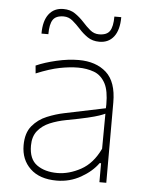

<svg xmlns="http://www.w3.org/2000/svg" viewBox="-52 -755 620 807"><g transform="rotate(5 258.0 -351.5)"><path d="M217 9Q145 9 105.5 -28.8Q66 -66.5 66 -127Q66 -179 91 -209Q116 -239 152.8 -254Q189.5 -269 224 -276L397 -312Q397.5 -320.5 397.5 -328.5Q397.5 -385.5 382 -415.5Q364 -449.5 333.2 -460.8Q302.5 -472 266 -472Q231.5 -472 189.2 -463.8Q147 -455.5 90 -432L87 -465Q123 -481 172.5 -492.5Q222 -504 266 -504Q339 -504 382.5 -465Q426 -426 426 -339V0H397V-80H391Q365.5 -44 318.8 -17.5Q272 9 217 9ZM217 -23Q266 -23 316 -50.2Q366 -77.5 396 -141L397 -289Q387.5 -284.5 371.5 -279Q355.5 -273.5 324 -266Q292.5 -258.5 236 -248Q198.5 -241 167 -227.8Q135.5 -214.5 116.2 -190.5Q97 -166.5 97 -128Q97 -71 130.8 -47Q164.5 -23 217 -23ZM345 -588Q316 -588 295.5 -602Q275 -616 258.5 -634.5Q241.5 -653 224.8 -667Q208 -681 187 -681Q154 -681 141.5 -662Q129 -643 129 -601H100Q100 -655 122 -683.5Q144 -712 183 -712Q212 -712 232.5 -698Q253 -684 270 -665.5Q286.5 -647 303.2 -633Q320 -619 341 -619Q374 -619 386.5 -638Q399 -657 399 -699H428Q428 -645 406 -616.5Q384 -588 345 -588Z"/></g></svg>

Font: Heraclito Thin
Style: Regular
Weight: 100
Designer: Kostas Bartsokas (font) & Cristiano Sobral (main changes)
Foundry: Kostas Bartsokas (font) & Cristiano Sobral (main changes)
Version: Version 1.00;July 8, 2020;FontCreator 13.0.0.2655 64-bit